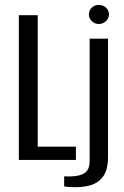

<svg xmlns="http://www.w3.org/2000/svg" viewBox="-20 -653 508 784"><path d="M57 0V-591H134V-54H290V0ZM272 111Q267 111 256 110Q245 109 242 108V67Q247 67 257 67.5Q267 68 274 67Q308 66 327 52.5Q346 39 346 5V-495H421V-13Q421 42 400 69Q379 96 345.5 104.5Q312 113 272 111ZM383 -555Q367 -555 355 -566.5Q343 -578 343 -594Q343 -611 355 -622Q367 -633 383 -633Q400 -633 412.5 -622Q425 -611 425 -594Q425 -578 412.5 -566.5Q400 -555 383 -555Z"/></svg>

Font: Alumni Sans Thin Medium
Style: Regular
Weight: 500
Version: Version 1.018